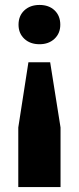

<svg xmlns="http://www.w3.org/2000/svg" viewBox="-20 -568 319 777"><path d="M225 -52V189H54V-52L95 -316H183ZM224 -468Q224 -433 200.5 -411Q177 -389 140 -389Q102 -389 78.5 -411Q55 -433 55 -468Q55 -504 78.5 -526Q102 -548 140 -548Q178 -548 201 -526Q224 -504 224 -468Z"/></svg>

Font: Mona Sans ExtraBold
Style: Regular
Weight: 800
Designer: Deni Anggara
Foundry: GitHub
Version: Version 2.000